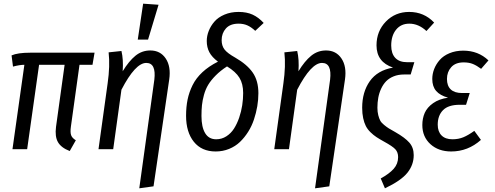

<svg xmlns="http://www.w3.org/2000/svg" viewBox="-20 -813 2696 1046"><path d="M413.1 -460 366.2 -123Q361.8 -91.3 367.7 -75.9Q373.5 -60.5 393.1 -48.8L359.9 9.8Q313 -8.3 295.7 -38.8Q278.3 -69.3 285.2 -122.1L332 -460H192.9L127.9 0H47.9L112.8 -460Q87.4 -460 50.8 -450.2L43 -511.2Q76.7 -525.9 144 -525.9H495.1L483.9 -460Z M759.8 -793 843.8 -787.1 786.6 -597.2H730.5ZM738.8 212.9 820.8 -378.9Q831.5 -470.2 776.9 -470.2Q717.3 -470.2 641.6 -324.2L596.7 0H516.6L566.4 -358.9Q580.1 -454.1 571.8 -527.8L641.6 -535.2Q652.8 -489.3 648.4 -424.8Q682.1 -480 717.5 -509Q752.9 -538.1 798.8 -538.1Q853.5 -538.1 882.8 -494.4Q912.1 -450.7 901.9 -379.9L816.4 202.1Z M1279.8 -748Q1324.2 -748 1356.4 -733.2Q1388.7 -718.3 1416.5 -688L1370.6 -645Q1348.1 -666 1327.1 -675Q1306.2 -684.1 1279.8 -684.1Q1233.9 -684.1 1210.7 -658Q1187.5 -631.8 1187.5 -594.2Q1187.5 -564 1202.9 -543.7Q1218.3 -523.4 1261.7 -499Q1326.2 -461.9 1356.9 -417.5Q1387.7 -373 1387.7 -305.2Q1387.7 -270 1381.6 -233.9Q1375.5 -197.8 1363.5 -161.9Q1351.6 -126 1332 -95Q1312.5 -64 1287.4 -39.8Q1262.2 -15.6 1228 -1.7Q1193.8 12.2 1154.8 12.2Q1078.6 12.2 1036.1 -40.5Q993.7 -93.3 993.7 -182.1Q993.7 -230.5 1002 -270.8Q1010.3 -311 1029.3 -349.4Q1048.3 -387.7 1083 -419.9Q1117.7 -452.1 1167.5 -477.1Q1134.8 -501.5 1120.6 -528.3Q1106.4 -555.2 1106.4 -589.8Q1106.4 -617.2 1117.2 -644.5Q1127.9 -671.9 1148.2 -695.3Q1168.5 -718.8 1202.9 -733.4Q1237.3 -748 1279.8 -748ZM1216.8 -451.2Q1181.2 -428.2 1155.3 -402.1Q1129.4 -376 1114.5 -351.3Q1099.6 -326.7 1091.3 -296.4Q1083 -266.1 1080.3 -240.2Q1077.6 -214.4 1077.6 -181.2Q1077.6 -120.6 1097.7 -87.4Q1117.7 -54.2 1157.7 -54.2Q1188 -54.2 1213.1 -70.3Q1238.3 -86.4 1254.9 -112.5Q1271.5 -138.7 1283 -172.1Q1294.4 -205.6 1299.6 -239.5Q1304.7 -273.4 1304.7 -306.2Q1304.7 -356.4 1284.4 -389.4Q1264.2 -422.4 1216.8 -451.2Z M1696.3 212.9 1778.3 -378.9Q1789.1 -470.2 1734.4 -470.2Q1674.8 -470.2 1599.1 -324.2L1554.2 0H1474.1L1523.9 -358.9Q1537.6 -454.1 1529.3 -527.8L1599.1 -535.2Q1610.4 -489.3 1606 -424.8Q1639.6 -480 1675 -509Q1710.4 -538.1 1756.3 -538.1Q1811 -538.1 1840.3 -494.4Q1869.6 -450.7 1859.4 -379.9L1773.9 202.1Z M2077.1 212.9 2054.2 159.2Q2100.6 133.8 2124.8 106.7Q2148.9 79.6 2148.9 43Q2148.9 16.6 2133.8 0.2Q2118.7 -16.1 2073.2 -41Q2047.4 -55.2 2030.8 -66.2Q2014.2 -77.1 1998 -93Q1981.9 -108.9 1972.9 -126.7Q1963.9 -144.5 1958.5 -169.4Q1953.1 -194.3 1953.1 -226.1Q1953.1 -311.5 1994.6 -370.6Q2036.1 -429.7 2121.1 -444.8Q2031.2 -475.1 2031.2 -565.9Q2031.2 -643.1 2082.3 -695.6Q2133.3 -748 2209 -748Q2290.5 -748 2345.2 -689.9L2303.2 -644Q2260.3 -684.1 2210 -684.1Q2164.1 -684.1 2137.7 -651.1Q2111.3 -618.2 2111.3 -564.9Q2111.3 -521.5 2133.3 -497.8Q2155.3 -474.1 2198.2 -474.1H2237.3L2217.3 -407.2H2181.2Q2149.9 -407.2 2125 -397.2Q2100.1 -387.2 2083.7 -370.4Q2067.4 -353.5 2056.4 -329.8Q2045.4 -306.2 2040.8 -280.5Q2036.1 -254.9 2036.1 -226.1Q2036.1 -203.1 2040.8 -185.3Q2045.4 -167.5 2051.5 -156Q2057.6 -144.5 2072.3 -132.6Q2086.9 -120.6 2098.4 -113.5Q2109.9 -106.4 2134.3 -92.8Q2186.5 -63 2210.2 -35.9Q2233.9 -8.8 2233.9 32.2Q2233.9 85 2199.7 127.9Q2165.5 170.9 2077.1 212.9Z M2438 12.2Q2368.7 12.2 2324.7 -27.8Q2280.8 -67.9 2280.8 -131.8Q2280.8 -168 2293.9 -198Q2307.1 -228 2339.6 -251Q2372.1 -273.9 2420.9 -280.8Q2377.4 -293 2356.2 -317.4Q2335 -341.8 2335 -382.8Q2335 -410.2 2345.2 -436.8Q2355.5 -463.4 2375.5 -486.3Q2395.5 -509.3 2429 -523.2Q2462.4 -537.1 2503.9 -537.1Q2585.4 -537.1 2641.1 -483.9L2601.1 -438Q2577.6 -455.6 2556.4 -464.4Q2535.2 -473.1 2505.9 -473.1Q2461.4 -473.1 2438.2 -447Q2415 -420.9 2415 -382.8Q2415 -345.2 2435.8 -325.7Q2456.5 -306.2 2497.1 -306.2H2539.1L2519 -242.2H2484.9Q2422.4 -242.2 2393.6 -212.9Q2364.7 -183.6 2364.7 -133.8Q2364.7 -96.2 2385.5 -75.2Q2406.2 -54.2 2444.8 -54.2Q2477.5 -54.2 2504.2 -65.2Q2530.8 -76.2 2564 -100.1L2600.1 -50.8Q2529.3 12.2 2438 12.2Z"/></svg>

Font: Fira Sans Compressed Book
Style: Italic
Weight: 350
Width: 3
Italic angle: -8°
Designer: Carrois Corporate & Edenspiekermann AG
Foundry: Carrois Corporate GbR & Edenspiekermann AG
Version: Version 4.203;PS 004.203;hotconv 1.0.88;makeotf.lib2.5.64775